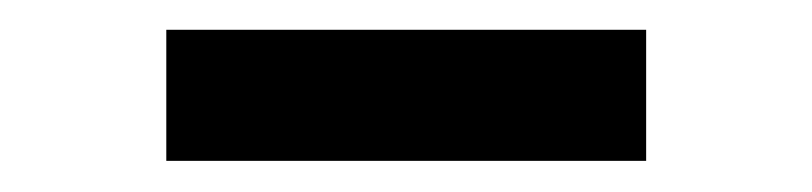

<svg xmlns="http://www.w3.org/2000/svg" viewBox="-20 -767 537 127"><path d="M407.4 -747.3V-660.6H90V-747.3Z"/></svg>

Font: Merriweather Light
Style: Regular
Weight: 300
Designer: Eben Sorkin
Foundry: Eben Sorkin
Version: Version 2.100